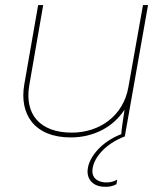

<svg xmlns="http://www.w3.org/2000/svg" viewBox="-20 -540 655 760"><path d="M260 4C352 4 429 -38 473 -106C467 -66 462 -34 460 -9C382 21 336 79 328 124C320 168 347 196 387 199C410 201 427 197 441 189L444 171C427 181 410 183 394 182C363 179 340 162 347 124C354 84 395 30 474 0L566 -520H546L488 -194C468 -82 375 -15 264 -15C138 -15 76 -88 96 -203L151 -520H131L76 -205C56 -88 116 4 260 4Z"/></svg>

Font: Fixel Display 20240404 Thin
Style: Italic
Weight: 100
Italic angle: -10°
Designer: AlfaBravo + MacPaw
Foundry: Kyrylo Tkachov, Marchela Mozhyna, Serhii Makarenko, Maria Weinstein, Zakhar Kryvoshyya
Version: Version 1.211;Glyphs 3.2 (3225)